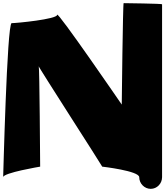

<svg xmlns="http://www.w3.org/2000/svg" viewBox="-68 -1051 1049 1219"><path d="M581 7C581 7 816 34 816 74C816 114 849 148 889 148C929 148 961 114 961 74V-1024C961 -1028 722 -1031 717 -1031C712 -1031 705 -391 705 -387C705 -387 295 -985 295 -957C295 -929 36 -904 6 -904C-24 -904 -48 102 -48 74C-48 46 187 7 187 7C187 3 183 -630 178 -630C173 -630 581 3 581 7Z"/></svg>

Font: PlasticEraser
Style: Regular
Weight: 400
Foundry: Cannot Into Space Fonts
Version: Version 0.43